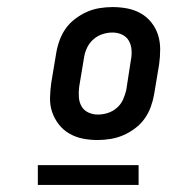

<svg xmlns="http://www.w3.org/2000/svg" viewBox="-20 -713 540 543"><path d="M256 -317Q234 -317 214 -321Q194 -325 176.5 -335Q159 -345 146.5 -361Q134 -377 127.5 -396Q121 -415 121.5 -436.5Q122 -458 125 -479L139 -563Q142 -581 148.5 -599Q155 -617 166 -632.5Q177 -648 193 -660Q209 -672 226 -679.5Q243 -687 261.5 -690Q280 -693 298 -693Q320 -693 340.5 -689Q361 -685 378.5 -675Q396 -665 408.5 -649Q421 -633 427 -614Q433 -595 433 -573.5Q433 -552 430 -531L416 -447Q413 -429 406.5 -411Q400 -393 389 -377.5Q378 -362 362 -350Q346 -338 328.5 -330.5Q311 -323 292.5 -320Q274 -317 256 -317ZM257 -389Q271 -389 285 -393.5Q299 -398 310.5 -408Q322 -418 328 -431.5Q334 -445 337 -458L350 -542Q353 -557 352 -571.5Q351 -586 344.5 -597.5Q338 -609 325.5 -615Q313 -621 298 -621Q284 -621 270 -616.5Q256 -612 244.5 -602Q233 -592 226.5 -578.5Q220 -565 218 -552L204 -468Q202 -453 203 -438.5Q204 -424 210.5 -412.5Q217 -401 229.5 -395Q242 -389 257 -389ZM372 -190H87V-246H372Z"/></svg>

Font: Iosevka SS18 Medium
Style: Italic
Weight: 500
Italic angle: -9°
Monospace: yes
Designer: Belleve Invis
Foundry: Belleve Invis
Version: Version 25.1.1; ttfautohint (v1.8.4)